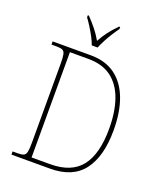

<svg xmlns="http://www.w3.org/2000/svg" viewBox="-166 -1035 952 1138"><g transform="rotate(20 310.0 -465.5)"><path d="M45 0V-20H77Q102 -20 114.5 -25.5Q127 -31 131 -50Q135 -69 135 -109V-607Q135 -646 131 -664.5Q127 -683 114.5 -688.5Q102 -694 77 -694H45V-714H286Q378 -714 440 -669Q502 -624 533.5 -540.5Q565 -457 565 -342Q565 -178 498 -89Q431 0 288 0ZM279 -25Q414 -25 475.5 -104Q537 -183 537 -342Q537 -448 509.5 -526Q482 -604 425.5 -646.5Q369 -689 280 -689H163V-25ZM271 -771Q263 -794 249 -820.5Q235 -847 218.5 -873Q202 -899 188 -918V-931H195Q228 -896 249 -869.5Q270 -843 291 -807Q311 -843 331 -869.5Q351 -896 385 -931H392V-918Q378 -899 361.5 -873Q345 -847 331 -820.5Q317 -794 308 -771Z"/></g></svg>

Font: Noto Serif Lao SemiCondensed Thin
Style: Regular
Weight: 100
Width: 4
Designer: Monotype Design Team
Foundry: Monotype Imaging Inc.
Version: Version 2.003; ttfautohint (v1.8.4.7-5d5b)